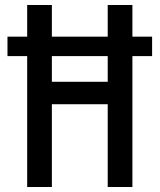

<svg xmlns="http://www.w3.org/2000/svg" viewBox="-20 -750 640 770"><path d="M89 0V-525H10V-603H89V-730H188V-603H412V-730H511V-603H590V-525H511V0H412V-332H188V0ZM188 -422H412V-525H188Z"/></svg>

Font: JetBrainsMono NFM Medium
Style: Regular
Weight: 500
Monospace: yes
Designer: Philipp Nurullin, Konstantin Bulenkov
Foundry: JetBrains
Version: Version 2.304; ttfautohint (v1.8.4.7-5d5b);Nerd Fonts 3.3.0